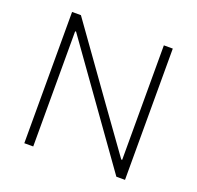

<svg xmlns="http://www.w3.org/2000/svg" viewBox="-125 -846 1006 980"><g transform="rotate(20 378.0 -356.5)"><path d="M104.5 0V-713H152.5Q223.5 -613.5 290.5 -520Q357.5 -426.5 422 -336L598 -91H603V-713H651.5V0H604.5Q545 -83.5 479.2 -175.5Q413.5 -267.5 334 -379L158 -625.5H153V0Z"/></g></svg>

Font: Commissioner ExtraLight
Style: Regular
Weight: 200
Designer: Kostas Bartsokas
Foundry: Kostas Bartsokas
Version: Version 1.000; ttfautohint (v1.8.3)